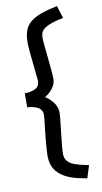

<svg xmlns="http://www.w3.org/2000/svg" viewBox="-101 -808 535 1012"><g transform="rotate(-10 167.0 -302.0)"><path d="M112 76Q95 48 95 5Q95 -25 100.5 -77.5Q106 -130 107 -142Q114 -198 114 -211Q114 -236 94 -249Q74 -262 34 -265V-340Q69 -340 91.5 -352Q114 -364 114 -393L108 -454Q95 -567 95 -600Q95 -635 103.5 -661Q112 -687 133 -706Q158 -727 194.5 -740Q231 -753 281 -763L302 -696Q276 -692 248 -683Q220 -674 203 -663Q188 -653 182.5 -640.5Q177 -628 177 -608Q177 -594 185 -520Q196 -417 196 -388Q196 -362 177.5 -338Q159 -314 136 -302Q197 -260 197 -209Q197 -184 187 -104Q177 -20 177 7Q177 26 183 38Q195 61 225.5 72Q256 83 302 92L281 159Q272 157 233.5 149Q195 141 162.5 123Q130 105 112 76Z"/></g></svg>

Font: Bellota Text
Style: Bold
Weight: 700
Designer: Kemie Guaida
Foundry: Kemie Guaida
Version: Version 4.001